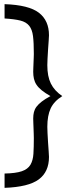

<svg xmlns="http://www.w3.org/2000/svg" viewBox="-20 -770 339 925"><path d="M216 -14Q216 58 166.5 94.5Q117 131 2 135V66Q56 65 85 55Q114 45 126.5 24Q139 3 141 -29Q143 -61 143 -105Q143 -112 142.5 -125.5Q142 -139 141.5 -153.5Q141 -168 140.5 -180.5Q140 -193 140 -199Q140 -216 143.5 -230Q147 -244 156 -256Q165 -268 181 -280.5Q197 -293 223 -307Q197 -322 181 -335Q165 -348 156 -361.5Q147 -375 143.5 -390.5Q140 -406 140 -424Q140 -430 140.5 -442Q141 -454 141.5 -467.5Q142 -481 142.5 -493Q143 -505 143 -510Q143 -564 139 -596Q135 -628 120.5 -646Q106 -664 78 -671Q50 -678 2 -681V-750Q119 -746 167.5 -708.5Q216 -671 216 -600Q216 -593 214.5 -573Q213 -553 211.5 -530.5Q210 -508 209 -487Q208 -466 208 -456Q208 -402 225 -367.5Q242 -333 280 -307Q240 -282 224 -247.5Q208 -213 208 -159Q208 -149 209 -128Q210 -107 211.5 -84Q213 -61 214.5 -41Q216 -21 216 -14Z"/></svg>

Font: Cabin
Style: Regular
Weight: 400
Designer: Pablo Impallari
Foundry: Pablo Impallari
Version: Version 1.007